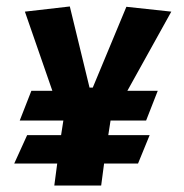

<svg xmlns="http://www.w3.org/2000/svg" viewBox="-20 -644 570 594"><path d="M371 -623 510 -608 374 -363H468L432 -271H322L315 -226H443L407 -138H302L293 -70H148L157 -138H24L64 -226H169L176 -271H41L77 -363H142L57 -608L196 -624L257 -373H267Z"/></svg>

Font: Magra
Style: Bold
Weight: 600
Designer: Viviana Monsalve
Foundry: Viviana Monsalve
Version: Version 1.001